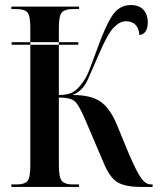

<svg xmlns="http://www.w3.org/2000/svg" viewBox="-20 -740 632 760"><path d="M26 -563V-573H290V-563ZM25 0H293V-10H266Q238 -10 225.5 -23Q213 -36 213 -86V-354Q256 -354 273.5 -341Q291 -328 317 -267L390 -96Q414 -37 445 -18.5Q476 0 540 0H584V-10H578Q556 -10 538 -36Q520 -62 491 -129L442 -248Q414 -314 376 -339Q338 -364 267 -364Q307 -379 327.5 -425Q348 -471 373 -529Q407 -608 431 -632Q455 -656 478 -656Q527 -656 532 -601Q565 -606 565 -653Q565 -682 548 -701Q531 -720 498 -720Q453 -720 426 -680.5Q399 -641 368 -555Q348 -500 334 -464Q320 -428 303 -408Q287 -386 268 -375Q249 -364 213 -364V-631Q213 -679 225.5 -691.5Q238 -704 266 -704H293V-714H25V-704H47Q76 -704 88 -691.5Q100 -679 100 -631V-84Q100 -35 88 -22.5Q76 -10 47 -10H25Z"/></svg>

Font: Noto Serif Display Condensed Semi
Style: Regular
Weight: 600
Width: 3
Designer: Monotype Design Team
Foundry: Monotype Imaging Inc.
Version: Version 1.900